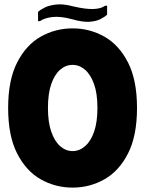

<svg xmlns="http://www.w3.org/2000/svg" viewBox="-20 -841 660 873"><path d="M17 -350Q17 -477 58 -557Q99 -637 165.5 -674.5Q232 -712 310 -712Q388 -712 454.5 -674.5Q521 -637 562 -557Q603 -477 603 -350Q603 -223 562 -143Q521 -63 454.5 -25.5Q388 12 310 12Q232 12 165.5 -25.5Q99 -63 58 -143Q17 -223 17 -350ZM198 -350Q198 -286 213 -242.5Q228 -199 253.5 -176.5Q279 -154 310 -154Q341 -154 367 -176.5Q393 -199 408 -242.5Q423 -286 423 -350Q423 -416 407.5 -459Q392 -502 366.5 -524Q341 -546 310 -546Q279 -546 253.5 -524Q228 -502 213 -458.5Q198 -415 198 -350ZM310 -753Q255 -768 218 -763.5Q181 -759 162 -745H153V-787Q164 -797 184 -807Q204 -817 236 -820.5Q268 -824 313 -812Q368 -799 403.5 -800Q439 -801 458 -815H467V-774Q456 -764 436.5 -754Q417 -744 386.5 -742Q356 -740 310 -753Z"/></svg>

Font: Phudu Light ExtraBold
Style: Regular
Weight: 800
Version: Version 1.005;gftools[0.9.23]